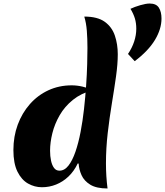

<svg xmlns="http://www.w3.org/2000/svg" viewBox="-20 -1051 936 1089"><path d="M421 -124Q400 -80 368.5 -50Q337 -20 298.5 -4.5Q260 11 218 11Q176 11 139 -10Q102 -31 79 -77.5Q56 -124 56 -200Q56 -277 80.5 -343.5Q105 -410 149.5 -460.5Q194 -511 254.5 -539Q315 -567 387 -567Q417 -567 449 -559.5Q481 -552 506 -540Q440 -522 393.5 -484.5Q347 -447 318.5 -397.5Q290 -348 277 -295.5Q264 -243 264 -196Q264 -165 269.5 -139.5Q275 -114 286.5 -98.5Q298 -83 317 -83Q346 -83 368.5 -112Q391 -141 408 -190.5Q425 -240 437 -302.5Q449 -365 456.5 -432.5Q464 -500 468.5 -565.5Q473 -631 474.5 -686.5Q476 -742 476 -779Q476 -832 472.5 -876.5Q469 -921 458 -957Q533 -957 574 -927.5Q615 -898 631.5 -849Q648 -800 648 -743Q648 -688 638 -617Q628 -546 614.5 -464.5Q601 -383 591 -296.5Q581 -210 581 -124Q581 -51 590 18Q527 18 492 -3.5Q457 -25 442.5 -57.5Q428 -90 426 -123ZM720 -1001Q743 -1012 775.5 -1021.5Q808 -1031 829 -1031Q866 -1031 881 -1007.5Q896 -984 896 -946Q896 -886 858.5 -824Q821 -762 744 -704L706 -745Q729 -779 741 -815.5Q753 -852 753 -888Q753 -920 745 -946.5Q737 -973 720 -1001Z"/></svg>

Font: Merienda Black
Style: Regular
Weight: 900
Designer: Eduardo Rodriguez Tunni
Foundry: Eduardo Rodriguez Tunni
Version: Version 2.001